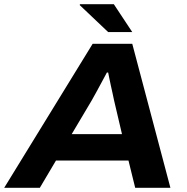

<svg xmlns="http://www.w3.org/2000/svg" viewBox="-52 -896 893 916"><path d="M-32 0 390 -687H579L761 0H593L561 -130H215L138 0ZM290 -256H530L492 -418Q489 -432 485 -451Q481 -470 476.5 -489.5Q472 -509 469 -525Q466 -541 464 -550H458Q447 -530 433.5 -504.5Q420 -479 407 -455.5Q394 -432 385 -416ZM464 -743 328 -872 330 -876H491L579 -743Z"/></svg>

Font: Archivo SemiExpanded
Style: Bold Italic
Weight: 700
Width: 6
Italic angle: -10°
Designer: Hector Gatti
Foundry: Omnibus-Type
Version: Version 2.001